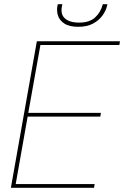

<svg xmlns="http://www.w3.org/2000/svg" viewBox="-20 -897 593 917"><path d="M32 0 156 -700H553L550 -682H173L115 -358H462L459 -340H112L55 -18H432L429 0ZM354 -769Q311 -769 287.5 -784.5Q264 -800 257 -822.5Q250 -845 254 -867L256 -877H278Q266 -832 288.5 -810.5Q311 -789 358 -789Q407 -789 434 -813.5Q461 -838 471 -877H493L491 -868Q486 -846 469.5 -823Q453 -800 424.5 -784.5Q396 -769 354 -769Z"/></svg>

Font: DM Sans 10pt Thin
Style: Italic
Weight: 250
Italic angle: -10°
Version: Version 4.004;gftools[0.9.30]